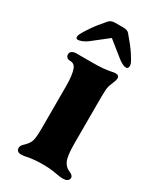

<svg xmlns="http://www.w3.org/2000/svg" viewBox="-174 -729 677 803"><g transform="rotate(30 165.0 -327.0)"><path d="M47 -10Q47 -16 51 -22Q55 -28 61 -33Q71 -43 76 -50Q85 -63 87.5 -80.5Q90 -98 90 -130V-332Q90 -385 80 -412Q76 -422 69 -427Q62 -432 50 -432Q41 -432 35.5 -437.5Q30 -443 30 -452Q30 -460 37.5 -466Q45 -472 60 -472H138Q188 -472 223 -479Q234 -482 243 -482Q260 -482 260 -467Q260 -458 249 -432Q242 -417 241 -397.5Q240 -378 240 -332V-140Q240 -83 250 -60Q260 -38 280 -30Q300 -22 300 -10Q300 -1 292.5 4.5Q285 10 270 10Q259 10 237 6Q209 0 169 0Q127 0 94 7Q82 10 70 10Q47 10 47 -10ZM26 -533Q26 -540 30 -548Q36 -561 55.5 -589.5Q75 -618 105 -652Q115 -664 135 -664H175Q195 -664 203 -654Q237 -615 255 -587.5Q273 -560 277 -549Q279 -541 279 -539Q279 -532 276 -528Q273 -524 268 -524Q252 -524 226 -545L155 -602L81 -544Q68 -534 55.5 -529Q43 -524 35 -524Q26 -524 26 -533Z"/></g></svg>

Font: Raigarh
Style: Bold
Weight: 700
Designer: jaikishan Patel
Foundry: MagicType
Version: Version 1.000